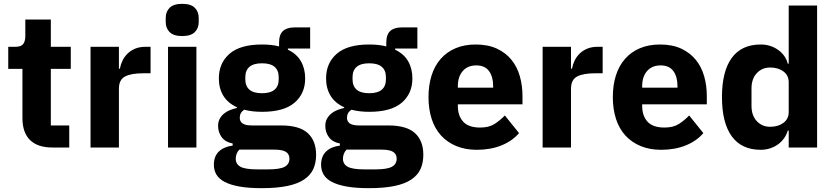

<svg xmlns="http://www.w3.org/2000/svg" viewBox="-20 -769 4349 1001"><path d="M253 0Q176 0 136.5 -39Q97 -78 97 -153V-410H23V-525H60Q90 -525 101 -539.5Q112 -554 112 -581V-667H245V-525H349V-410H245V-115H341V0Z M452 0V-525H600V-411H605Q609 -433 619 -453.5Q629 -474 645.5 -490Q662 -506 685 -515.5Q708 -525 739 -525H765V-387H728Q663 -387 631.5 -370Q600 -353 600 -307V0Z M930 -581Q885 -581 864.5 -601.5Q844 -622 844 -654V-676Q844 -708 864.5 -728.5Q885 -749 930 -749Q975 -749 995.5 -728.5Q1016 -708 1016 -676V-654Q1016 -622 995.5 -601.5Q975 -581 930 -581ZM856 -525H1004V0H856Z M1628 38Q1628 80 1613.5 112Q1599 144 1566 166.5Q1533 189 1478.5 200.5Q1424 212 1344 212Q1276 212 1228.5 203.5Q1181 195 1151.5 179.5Q1122 164 1108.5 141.5Q1095 119 1095 90Q1095 46 1121 21Q1147 -4 1193 -10V-21Q1155 -28 1136 -53.5Q1117 -79 1117 -113Q1117 -134 1125.5 -149.5Q1134 -165 1147.5 -176.5Q1161 -188 1179 -195Q1197 -202 1215 -206V-210Q1167 -232 1144 -270.5Q1121 -309 1121 -360Q1121 -440 1176.5 -488.5Q1232 -537 1346 -537Q1398 -537 1435 -527V-547Q1435 -589 1455.5 -607.5Q1476 -626 1514 -626H1597V-516H1481V-510Q1527 -488 1549 -449.5Q1571 -411 1571 -360Q1571 -281 1515.5 -233.5Q1460 -186 1346 -186Q1295 -186 1253 -197Q1230 -182 1230 -155Q1230 -136 1244.5 -125.5Q1259 -115 1293 -115H1445Q1541 -115 1584.5 -75Q1628 -35 1628 38ZM1489 58Q1489 35 1471 23Q1453 11 1408 11H1228Q1218 21 1213.5 33.5Q1209 46 1209 58Q1209 87 1234 100.5Q1259 114 1319 114H1379Q1439 114 1464 100.5Q1489 87 1489 58ZM1346 -283Q1390 -283 1411.5 -301.5Q1433 -320 1433 -355V-367Q1433 -402 1411.5 -420.5Q1390 -439 1346 -439Q1302 -439 1280.5 -420.5Q1259 -402 1259 -367V-355Q1259 -320 1280.5 -301.5Q1302 -283 1346 -283Z M2187 38Q2187 80 2172.5 112Q2158 144 2125 166.5Q2092 189 2037.5 200.5Q1983 212 1903 212Q1835 212 1787.5 203.5Q1740 195 1710.5 179.5Q1681 164 1667.5 141.5Q1654 119 1654 90Q1654 46 1680 21Q1706 -4 1752 -10V-21Q1714 -28 1695 -53.5Q1676 -79 1676 -113Q1676 -134 1684.5 -149.5Q1693 -165 1706.5 -176.5Q1720 -188 1738 -195Q1756 -202 1774 -206V-210Q1726 -232 1703 -270.5Q1680 -309 1680 -360Q1680 -440 1735.5 -488.5Q1791 -537 1905 -537Q1957 -537 1994 -527V-547Q1994 -589 2014.5 -607.5Q2035 -626 2073 -626H2156V-516H2040V-510Q2086 -488 2108 -449.5Q2130 -411 2130 -360Q2130 -281 2074.5 -233.5Q2019 -186 1905 -186Q1854 -186 1812 -197Q1789 -182 1789 -155Q1789 -136 1803.5 -125.5Q1818 -115 1852 -115H2004Q2100 -115 2143.5 -75Q2187 -35 2187 38ZM2048 58Q2048 35 2030 23Q2012 11 1967 11H1787Q1777 21 1772.5 33.5Q1768 46 1768 58Q1768 87 1793 100.5Q1818 114 1878 114H1938Q1998 114 2023 100.5Q2048 87 2048 58ZM1905 -283Q1949 -283 1970.5 -301.5Q1992 -320 1992 -355V-367Q1992 -402 1970.5 -420.5Q1949 -439 1905 -439Q1861 -439 1839.5 -420.5Q1818 -402 1818 -367V-355Q1818 -320 1839.5 -301.5Q1861 -283 1905 -283Z M2466 12Q2406 12 2359 -7.5Q2312 -27 2279.5 -62.5Q2247 -98 2230.5 -149Q2214 -200 2214 -263Q2214 -325 2230 -375.5Q2246 -426 2277.5 -462Q2309 -498 2355 -517.5Q2401 -537 2460 -537Q2525 -537 2571.5 -515Q2618 -493 2647.5 -456Q2677 -419 2690.5 -370.5Q2704 -322 2704 -269V-225H2367V-217Q2367 -165 2395 -134.5Q2423 -104 2483 -104Q2529 -104 2558 -122.5Q2587 -141 2612 -167L2686 -75Q2651 -34 2594.5 -11Q2538 12 2466 12ZM2463 -428Q2418 -428 2392.5 -398.5Q2367 -369 2367 -320V-312H2551V-321Q2551 -369 2529.5 -398.5Q2508 -428 2463 -428Z M2809 0V-525H2957V-411H2962Q2966 -433 2976 -453.5Q2986 -474 3002.5 -490Q3019 -506 3042 -515.5Q3065 -525 3096 -525H3122V-387H3085Q3020 -387 2988.5 -370Q2957 -353 2957 -307V0Z M3427 12Q3367 12 3320 -7.5Q3273 -27 3240.5 -62.5Q3208 -98 3191.5 -149Q3175 -200 3175 -263Q3175 -325 3191 -375.5Q3207 -426 3238.5 -462Q3270 -498 3316 -517.5Q3362 -537 3421 -537Q3486 -537 3532.5 -515Q3579 -493 3608.5 -456Q3638 -419 3651.5 -370.5Q3665 -322 3665 -269V-225H3328V-217Q3328 -165 3356 -134.5Q3384 -104 3444 -104Q3490 -104 3519 -122.5Q3548 -141 3573 -167L3647 -75Q3612 -34 3555.5 -11Q3499 12 3427 12ZM3424 -428Q3379 -428 3353.5 -398.5Q3328 -369 3328 -320V-312H3512V-321Q3512 -369 3490.5 -398.5Q3469 -428 3424 -428Z M4092 -88H4087Q4081 -67 4068 -48.5Q4055 -30 4036.5 -16.5Q4018 -3 3994.5 4.5Q3971 12 3946 12Q3846 12 3795 -58.5Q3744 -129 3744 -263Q3744 -397 3795 -467Q3846 -537 3946 -537Q3997 -537 4036.5 -509Q4076 -481 4087 -437H4092V-740H4240V0H4092ZM3995 -108Q4037 -108 4064.5 -128.5Q4092 -149 4092 -185V-340Q4092 -376 4064.5 -396.5Q4037 -417 3995 -417Q3953 -417 3925.5 -387.5Q3898 -358 3898 -308V-217Q3898 -167 3925.5 -137.5Q3953 -108 3995 -108Z"/></svg>

Font: IBM Plex Thai
Style: Bold
Weight: 700
Designer: Mike Abbink, Paul van der Laan, Pieter van Rosmalen, Ben Mitchell, Mark Frömberg
Foundry: Bold Monday
Version: Version 1.0